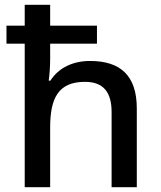

<svg xmlns="http://www.w3.org/2000/svg" viewBox="-20 -846 670 800"><path d="M189 -826H83V-739H7V-664H83V-66H189V-315C189 -437 223 -505 334 -505C410 -505 445 -463 445 -379V-66H550V-394C550 -532 481 -592 355 -592C286 -592 225 -565 190 -510H183C186 -531 189 -566 189 -600V-664H384V-739H189Z"/></svg>

Font: Noto Sans Malayalam UI Medium
Style: Regular
Weight: 500
Designer: Jelle Bosma - Monotype Design Team
Foundry: Monotype Imaging Inc.
Version: Version 2.104